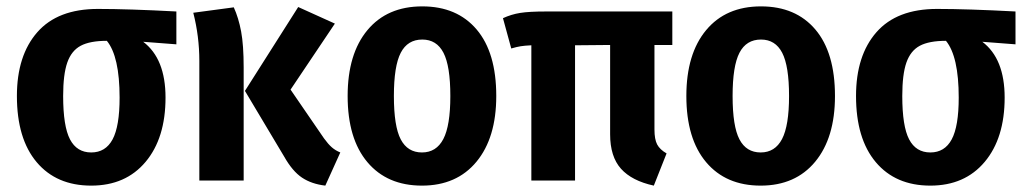

<svg xmlns="http://www.w3.org/2000/svg" viewBox="-20 -566 3214 602"><path d="M533 -427 429 -435Q499 -382 499 -260Q499 -133 436.5 -58.5Q374 16 266 16Q157 16 95 -57.5Q33 -131 33 -265Q33 -392 97 -465Q161 -538 287 -538Q383 -538 533 -530ZM355 -260Q355 -389 315 -438Q262 -438 233 -422.5Q204 -407 191 -370Q178 -333 178 -265Q178 -170 199.5 -129Q221 -88 266 -88Q311 -88 333 -129Q355 -170 355 -260Z M891 -285 996 -132Q1009 -114 1020.5 -104Q1032 -94 1047 -88L1000 16Q957 11 927 -9Q897 -29 871 -75L748 -281L915 -544L1030 -492ZM744 -354V0H605V-375Q605 -452 586 -526L713 -543Q728 -510 736 -467.5Q744 -425 744 -354Z M1536 -265Q1536 -134 1474 -59Q1412 16 1303 16Q1194 16 1132 -57.5Q1070 -131 1070 -265Q1070 -397 1132 -471.5Q1194 -546 1304 -546Q1413 -546 1474.5 -473.5Q1536 -401 1536 -265ZM1215 -265Q1215 -170 1236.5 -129Q1258 -88 1303 -88Q1348 -88 1370 -130Q1392 -172 1392 -265Q1392 -359 1370.5 -400.5Q1349 -442 1304 -442Q1258 -442 1236.5 -400.5Q1215 -359 1215 -265Z M2032 -425V-160Q2032 -129 2040.5 -113Q2049 -97 2070 -85L2030 16Q1961 1 1927 -37Q1893 -75 1893 -145V-425L1783 -424V0H1646V-424Q1625 -423 1612.5 -421Q1600 -419 1583 -414L1557 -509Q1583 -521 1611 -525.5Q1639 -530 1692 -530H2088V-425Z M2598 -265Q2598 -134 2536 -59Q2474 16 2365 16Q2256 16 2194 -57.5Q2132 -131 2132 -265Q2132 -397 2194 -471.5Q2256 -546 2366 -546Q2475 -546 2536.5 -473.5Q2598 -401 2598 -265ZM2277 -265Q2277 -170 2298.5 -129Q2320 -88 2365 -88Q2410 -88 2432 -130Q2454 -172 2454 -265Q2454 -359 2432.5 -400.5Q2411 -442 2366 -442Q2320 -442 2298.5 -400.5Q2277 -359 2277 -265Z M3164 -427 3060 -435Q3130 -382 3130 -260Q3130 -133 3067.5 -58.5Q3005 16 2897 16Q2788 16 2726 -57.5Q2664 -131 2664 -265Q2664 -392 2728 -465Q2792 -538 2918 -538Q3014 -538 3164 -530ZM2986 -260Q2986 -389 2946 -438Q2893 -438 2864 -422.5Q2835 -407 2822 -370Q2809 -333 2809 -265Q2809 -170 2830.5 -129Q2852 -88 2897 -88Q2942 -88 2964 -129Q2986 -170 2986 -260Z"/></svg>

Font: Fira Sans Condensed SemiBold
Style: Regular
Weight: 600
Width: 3
Designer: bBox Type GmbH & Carrois Corporate GbR & Edenspiekermann AG
Foundry: bBox Type GmbH & Carrois Corporate GbR & Edenspiekermann AG
Version: Version 4.301